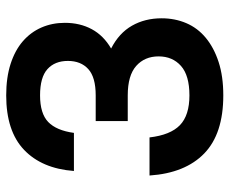

<svg xmlns="http://www.w3.org/2000/svg" viewBox="-82 -668 758 635"><g transform="rotate(-90 297.5 -350.0)"><path d="M300 9Q173 9 108 -54Q43 -117 35 -235H161Q169 -166 201.5 -134.5Q234 -103 300 -103Q366 -103 397.5 -131Q429 -159 429 -205Q429 -251 397.5 -279Q366 -307 300 -307H215V-413H300Q360 -413 387 -437.5Q414 -462 414 -505Q414 -548 387 -572.5Q360 -597 300 -597Q240 -597 212 -570Q184 -543 176 -485H50Q58 -591 120 -650Q182 -709 300 -709Q359 -709 404 -694.5Q449 -680 479 -654Q509 -628 524.5 -592.5Q540 -557 540 -515Q540 -465 519 -426Q498 -387 455 -362Q506 -336 530.5 -293Q555 -250 555 -195Q555 -151 539 -113.5Q523 -76 490.5 -49Q458 -22 410.5 -6.5Q363 9 300 9Z"/></g></svg>

Font: Retni Sans
Style: Bold
Weight: 700
Designer: Vitaly Kuzmin
Foundry: ParaType Ltd.
Version: Version 1.00;March 2, 2019;FontCreator 11.5.0.2425 64-bit; t